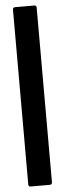

<svg xmlns="http://www.w3.org/2000/svg" viewBox="-58 -788 303 896"><g transform="rotate(-5 93.5 -340.0)"><path d="M38 69V-749Q38 -760 48 -760H138Q149 -760 149 -749V69Q149 80 138 80H48Q38 80 38 69Z"/></g></svg>

Font: Barlow GEO Semi Bold
Style: Regular
Weight: 600
Designer: Jeremy Tribby
Foundry: Tribby Type
Version: Version 1.408